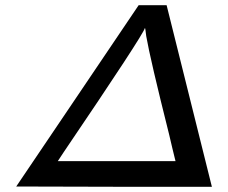

<svg xmlns="http://www.w3.org/2000/svg" viewBox="-20 -714 873 734"><path d="M273 -343 510 -694H617Q790 -2 790 0H416L42 -1ZM539 -576Q536 -597 536 -600Q536 -602 535 -605Q534 -607 534 -607Q527 -580 222 -130L201 -98H651L648 -110Q645 -123 638.5 -149Q632 -175 627 -198Q554 -489 539 -576Z"/></svg>

Font: KaTeX_SansSerif
Style: Italic
Weight: 400
Version: Version 1.1; ttfautohint (v1.3)